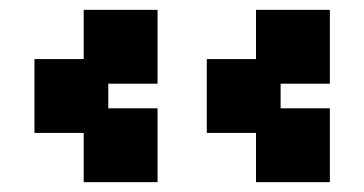

<svg xmlns="http://www.w3.org/2000/svg" viewBox="-20 -445 740 390"><path d="M300 -75V-225H200V-275H300V-425H150V-325H50V-175H150V-75ZM400 -175H500V-75H650V-225H550V-275H650V-425H500V-325H400Z"/></svg>

Font: LS-VG5000 Bold
Style: Regular
Weight: 400
Designer: Justin Bihan, 2021
Foundry: Justin Bihan, 2021
Version: Version 1.000;Glyphs 3.1.2 (3151)